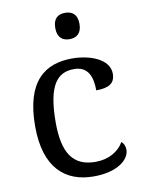

<svg xmlns="http://www.w3.org/2000/svg" viewBox="-86 -820 665 890"><g transform="rotate(-10 246.0 -375.0)"><path d="M283 -636C314 -636 340 -652 340 -698C340 -745 314 -760 283 -760C251 -760 226 -745 226 -698C226 -652 251 -636 283 -636ZM283 10C396 10 453 -40 453 -86C453 -104 446 -117 436 -125C413 -84 365 -55 303 -55C196 -55 152 -124 152 -266C152 -445 201 -496 278 -496C345 -496 363 -444 363 -381C422 -381 452 -398 452 -444C452 -513 361 -546 278 -546C151 -546 55 -479 55 -265C55 -69 150 10 283 10Z"/></g></svg>

Font: Noto Nastaliq Urdu
Style: Regular
Weight: 400
Designer: Monotype Design Team (Patrick Giasson: type design, Kamal Mansour: OpenType code, Glenda Bellarosa). Updated by Simon Co
Foundry: Monotype Imaging Inc., Simon Cozens
Version: Version 3.009